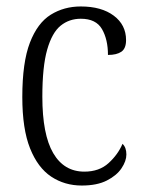

<svg xmlns="http://www.w3.org/2000/svg" viewBox="-20 -564 444 594"><path d="M233 10Q180 10 138.5 -17.5Q97 -45 73 -105Q49 -165 49 -264Q49 -371 72.5 -432Q96 -493 137 -518.5Q178 -544 230 -544Q294 -544 332 -515.5Q370 -487 370 -440Q370 -414 355.5 -404Q341 -394 314 -394Q314 -442 295.5 -474Q277 -506 230 -506Q194 -506 167.5 -484.5Q141 -463 126 -410.5Q111 -358 111 -265Q111 -148 144.5 -90.5Q178 -33 241 -33Q287 -33 316 -59.5Q345 -86 359 -119Q371 -108 371 -86Q371 -66 356 -43.5Q341 -21 310.5 -5.5Q280 10 233 10Z"/></svg>

Font: Noto Serif Bengali Condensed Light
Style: Regular
Weight: 300
Width: 3
Designer: Juan Bruce, Universal Thirst, Indian Type Foundry and the Monotype Design Team.
Foundry: Monotype Imaging Inc.
Version: Version 2.003; ttfautohint (v1.8.4.7-5d5b)